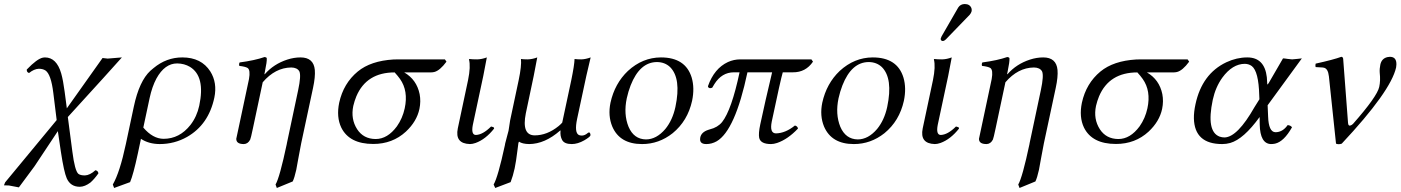

<svg xmlns="http://www.w3.org/2000/svg" viewBox="-46 -703 6930 950"><path d="M217.8 -243.2Q206.5 -335.9 178.7 -354.5Q165.5 -362.8 146 -362.8Q122.6 -361.8 97.7 -341.8Q86.4 -345.2 86.4 -356.9Q86.4 -358.4 86.4 -358.9Q137.7 -412.6 167 -418Q171.9 -418.9 176.3 -418.9Q233.9 -418.9 256.8 -339.8Q266.6 -305.2 273.9 -249L284.7 -167L461.4 -416Q462.4 -416 486.8 -413.1L557.1 -418.9L465.3 -316.9L289.6 -124L312 46.9Q324.2 142.1 341.8 157.2Q352.1 165 374 165Q398.9 164.1 426.3 139.2Q439.5 142.1 440.9 154.8Q420.9 183.1 401.4 200.2Q374 220.7 349.1 221.2Q302.7 221.2 284.2 179.2Q270.5 147.9 255.4 48.8L240.2 -54.2L124.5 120.1L47.4 224.1L-1.5 214.8L-26.4 213.9L-20.5 199.2L234.4 -108.9Z M597.7 198.2 518.6 227.1 512.2 210Q546.9 149.9 576.7 9.8L616.2 -175.8Q643.1 -302.2 698.2 -353Q704.6 -358.9 713.9 -366.2Q777.3 -418.9 856 -418.9Q950.2 -418.9 994.6 -349.6Q1029.8 -293.5 1014.6 -220.2Q986.3 -86.4 879.4 -25.4Q816.9 9.8 743.7 9.8Q689.5 9.3 651.4 -16.1L635.7 58.1Q613.8 160.2 597.7 198.2ZM939.9 -180.2Q970.7 -325.2 894 -372.1Q866.2 -388.7 830.6 -389.2Q769 -389.2 728 -314.5Q706.5 -274.4 694.3 -217.8L663.1 -71.8Q710 -16.6 763.2 -16.1Q842.3 -16.1 896.5 -85Q928.2 -126 939.9 -180.2Z M1264.2 -335.9Q1308.1 -386.2 1375.5 -408.2Q1408.7 -418.9 1440.9 -418.9Q1505.9 -418.9 1511.7 -356.9Q1514.6 -322.8 1502.9 -268.1L1444.3 5.9Q1439 32.2 1430.2 80.6Q1423.3 120.1 1419.9 137.2Q1411.1 176.8 1402.3 194.8L1323.7 227.1L1317.4 210Q1337.9 175.3 1373 9.3Q1373.5 7.3 1373.5 5.9L1429.2 -256.8Q1444.8 -329.6 1435.1 -350.1Q1424.3 -368.7 1395 -369.1Q1315.9 -368.2 1253.9 -295.9L1205.6 -68.8Q1194.8 -17.6 1191.9 -12.2Q1180.7 9.3 1160.6 9.8Q1126.5 9.8 1123.5 -11.2Q1123 -14.2 1123 -16.1Q1123 -18.1 1134.3 -68.8L1186 -312Q1193.8 -356.4 1179.2 -366.7Q1168 -373.5 1138.2 -377Q1135.3 -385.3 1139.6 -394Q1213.9 -403.8 1263.2 -420.9Q1272.5 -419.9 1273.9 -415Q1275.4 -398.9 1264.6 -348.1Q1264.2 -345.2 1263.2 -340.8V-339.8L1262.7 -338.9V-337.9V-336.9L1262.2 -335.9Q1263.2 -335.9 1264.2 -335.9Z M2084 -344.7H1954.1Q2015.6 -309.1 2030.3 -237.3Q2037.1 -201.7 2029.3 -164.1Q2016.1 -102.1 1962.4 -51.8Q1896 9.3 1800.8 9.3Q1682.6 9.3 1642.6 -71.8Q1617.7 -124 1632.3 -194.8Q1653.3 -290.5 1724.1 -349.1Q1788.1 -401.9 1900.9 -408.7Q1913.6 -409.2 1925.3 -409.2H2155.3L2163.1 -397.9Q2130.4 -353.5 2102.5 -346.7Q2093.3 -344.7 2084 -344.7ZM1812.5 -15.1Q1871.6 -15.1 1918 -78.1Q1945.8 -117.7 1956.5 -167Q1975.1 -253.4 1933.1 -312.5Q1922.4 -327.6 1906.7 -344.7Q1767.6 -344.7 1717.3 -226.6Q1708 -204.1 1702.1 -179.2Q1688.5 -114.3 1721.2 -63.5Q1752.4 -15.6 1812.5 -15.1Z M2270 -307.1Q2283.7 -374 2274.4 -409.2L2276.9 -411.1Q2288.6 -409.2 2315.4 -409.2Q2337.9 -409.7 2362.8 -418.9Q2362.8 -418 2345.2 -327.1L2293.5 -85Q2284.2 -36.1 2308.1 -35.2Q2342.8 -36.1 2383.8 -77.1Q2397 -74.2 2397.9 -71.3Q2398.4 -68.8 2398.9 -66.9Q2356.9 -13.7 2307.1 4.4Q2291.5 9.8 2279.3 9.8Q2203.6 7.8 2219.2 -67.9Z M2725.6 -57.1Q2649.9 9.3 2572.3 9.8Q2538.6 9.3 2522 -2Q2522 -2 2521 -0.5Q2519.5 3.4 2519 4.9Q2517.6 11.7 2514.6 38.6Q2507.3 98.1 2500.5 129.9Q2492.2 168 2480.5 198.2L2404.3 227.1L2396.5 210Q2418 172.9 2452.1 15.6Q2453.1 10.7 2453.6 6.8Q2456.5 -6.8 2462.9 -28.8Q2468.3 -47.4 2470.2 -56.2Q2471.2 -60.5 2473.1 -74.7Q2476.1 -97.2 2478 -106.9L2520.5 -307.1Q2535.2 -377 2531.7 -411.1Q2543.9 -409.2 2564.5 -409.2Q2587.9 -409.7 2612.3 -418.9Q2612.3 -418 2594.7 -327.1L2555.7 -142.1Q2534.2 -34.2 2599.1 -33.2Q2661.1 -33.2 2717.8 -79.1Q2728.5 -87.9 2735.8 -96.2L2780.8 -307.1Q2795.9 -380.4 2796.9 -411.1Q2809.1 -409.2 2830.1 -409.2Q2851.6 -409.7 2876.5 -418.9Q2876.5 -418 2855 -327.1L2809.6 -115.2Q2794.9 -45.9 2818.8 -34.7Q2825.7 -32.2 2833 -32.2Q2847.7 -32.2 2862.8 -45.4Q2866.2 -47.9 2867.7 -47.9Q2874 -47.9 2875.5 -37.1Q2875.5 -34.7 2875.5 -33.2Q2874 -25.9 2845.2 -8.8Q2812.5 9.8 2783.2 9.8Q2746.6 9.8 2735.6 -10Q2724.6 -29.8 2727.5 -57.1Z M2974.6 -194.8Q2995.6 -290 3061 -352.1Q3133.3 -418.5 3224.1 -418.9Q3346.2 -418.9 3376.5 -318.8Q3391.6 -267.1 3378.4 -204.1Q3356.4 -104.5 3282.2 -43.9Q3214.4 9.8 3130.9 9.8Q3020.5 9.8 2983.4 -77.1Q2961.4 -130.4 2974.6 -194.8ZM3205.1 -396Q3119.6 -396 3074.2 -280.3Q3062.5 -250 3055.2 -216.8Q3038.6 -138.2 3064 -75.7Q3090.3 -14.2 3149.9 -13.2Q3202.1 -13.2 3246.1 -64.9Q3281.7 -108.4 3295.9 -173.8Q3325.7 -314.9 3269.5 -371.1Q3243.7 -395.5 3205.1 -396Z M3968.8 -409.2 3976.6 -397.9Q3940.4 -344.7 3877.4 -345.2H3827.1Q3816.4 -309.6 3772.5 -101.1Q3761.2 -43.9 3793 -43Q3840.3 -43.9 3887.2 -82Q3900.4 -78.6 3902.3 -66.9Q3852.1 -13.7 3798.8 4.4Q3782.2 9.8 3769 9.8Q3717.3 9.8 3710.4 -21Q3706.1 -42.5 3715.8 -87.9Q3739.3 -198.7 3774.4 -345.2H3652.3Q3591.3 -57.1 3500 -3.9Q3475.6 9.8 3448.7 9.8Q3417 9.8 3418 -15.1Q3418.5 -19.5 3418.9 -22.9Q3424.3 -49.3 3458.5 -60.5Q3462.9 -62 3466.3 -63Q3504.9 -72.3 3526.9 -99.1Q3573.7 -158.7 3613.3 -345.2H3585.4Q3525.4 -345.2 3488.8 -287.1Q3483.4 -278.3 3478 -269Q3462.4 -263.2 3457.5 -272.9Q3457 -275.4 3457 -276.9Q3487.8 -364.3 3555.7 -396Q3585 -409.2 3616.7 -409.2Z M4022.5 -194.8Q4043.5 -290 4108.9 -352.1Q4181.2 -418.5 4272 -418.9Q4394 -418.9 4424.3 -318.8Q4439.5 -267.1 4426.3 -204.1Q4404.3 -104.5 4330.1 -43.9Q4262.2 9.8 4178.7 9.8Q4068.4 9.8 4031.2 -77.1Q4009.3 -130.4 4022.5 -194.8ZM4252.9 -396Q4167.5 -396 4122.1 -280.3Q4110.4 -250 4103 -216.8Q4086.4 -138.2 4111.8 -75.7Q4138.2 -14.2 4197.8 -13.2Q4250 -13.2 4293.9 -64.9Q4329.6 -108.4 4343.8 -173.8Q4373.5 -314.9 4317.4 -371.1Q4291.5 -395.5 4252.9 -396Z M4727.1 -683.1Q4752.9 -683.1 4760.7 -662.1Q4762.7 -654.8 4761.7 -647.9Q4758.8 -637.7 4752 -629.9L4633.8 -507.8Q4626 -500.5 4620.1 -500Q4609.4 -500 4608.4 -509.8Q4608.4 -511.7 4608.9 -513.2Q4610.4 -517.6 4612.8 -522.9L4695.3 -666Q4706.1 -682.6 4727.1 -683.1ZM4570.3 -307.1Q4584 -374 4574.7 -409.2L4577.1 -411.1Q4588.9 -409.2 4615.7 -409.2Q4638.2 -409.7 4663.1 -418.9Q4663.1 -418 4645.5 -327.1L4593.8 -85Q4584.5 -36.1 4608.4 -35.2Q4643.1 -36.1 4684.1 -77.1Q4697.3 -74.2 4698.2 -71.3Q4698.7 -68.8 4699.2 -66.9Q4657.2 -13.7 4607.4 4.4Q4591.8 9.8 4579.6 9.8Q4503.9 7.8 4519.5 -67.9Z M4939 -335.9Q4982.9 -386.2 5050.3 -408.2Q5083.5 -418.9 5115.7 -418.9Q5180.7 -418.9 5186.5 -356.9Q5189.5 -322.8 5177.7 -268.1L5119.1 5.9Q5113.8 32.2 5105 80.6Q5098.1 120.1 5094.7 137.2Q5085.9 176.8 5077.1 194.8L4998.5 227.1L4992.2 210Q5012.7 175.3 5047.9 9.3Q5048.3 7.3 5048.3 5.9L5104 -256.8Q5119.6 -329.6 5109.9 -350.1Q5099.1 -368.7 5069.8 -369.1Q4990.7 -368.2 4928.7 -295.9L4880.4 -68.8Q4869.6 -17.6 4866.7 -12.2Q4855.5 9.3 4835.4 9.8Q4801.3 9.8 4798.3 -11.2Q4797.9 -14.2 4797.9 -16.1Q4797.9 -18.1 4809.1 -68.8L4860.8 -312Q4868.7 -356.4 4854 -366.7Q4842.8 -373.5 4813 -377Q4810.1 -385.3 4814.5 -394Q4888.7 -403.8 4938 -420.9Q4947.3 -419.9 4948.7 -415Q4950.2 -398.9 4939.5 -348.1Q4939 -345.2 4938 -340.8V-339.8L4937.5 -338.9V-337.9V-336.9L4937 -335.9Q4938 -335.9 4939 -335.9Z M5758.8 -344.7H5628.9Q5690.4 -309.1 5705.1 -237.3Q5711.9 -201.7 5704.1 -164.1Q5690.9 -102.1 5637.2 -51.8Q5570.8 9.3 5475.6 9.3Q5357.4 9.3 5317.4 -71.8Q5292.5 -124 5307.1 -194.8Q5328.1 -290.5 5398.9 -349.1Q5462.9 -401.9 5575.7 -408.7Q5588.4 -409.2 5600.1 -409.2H5830.1L5837.9 -397.9Q5805.2 -353.5 5777.3 -346.7Q5768.1 -344.7 5758.8 -344.7ZM5487.3 -15.1Q5546.4 -15.1 5592.8 -78.1Q5620.6 -117.7 5631.3 -167Q5649.9 -253.4 5607.9 -312.5Q5597.2 -327.6 5581.5 -344.7Q5442.4 -344.7 5392.1 -226.6Q5382.8 -204.1 5377 -179.2Q5363.3 -114.3 5396 -63.5Q5427.2 -15.6 5487.3 -15.1Z M6226.1 -182.1 6228.5 -127Q6231 -49.8 6264.6 -48.8Q6295.4 -48.8 6317.9 -74.7Q6321.8 -79.6 6325.2 -84Q6339.8 -83 6346.7 -73.2Q6306.6 -2 6262.7 7.8Q6252.9 9.8 6242.2 9.8Q6189 7.8 6187 -86.9L6186.5 -124Q6107.4 -14.6 6041 4.4Q6021.5 9.8 6001.5 9.8Q5864.3 9.8 5861.3 -117.2Q5860.8 -149.4 5869.1 -187Q5901.4 -337.9 6022 -395Q6073.2 -418.9 6125.5 -418.9Q6210.9 -418.9 6222.2 -320.8Q6223.6 -306.2 6224.1 -290Q6224.1 -280.3 6229.5 -289.6Q6230.5 -291 6231.4 -292L6302.2 -414.1Q6309.1 -414.1 6324.7 -411.6Q6340.3 -409.2 6347.2 -409.2Q6354.5 -409.2 6373 -411.6Q6389.6 -414.1 6395.5 -414.1ZM6185.5 -211.9 6184.6 -231.9Q6181.6 -349.6 6147.9 -376Q6133.3 -386.7 6113.8 -387.2Q6052.2 -387.2 6002 -318.8Q5968.3 -272 5954.6 -209Q5921.4 -51.8 5988.8 -26.9Q6000.5 -22.9 6013.2 -22.9Q6077.1 -24.9 6161.1 -172.9Z M6529.3 -325.2Q6524.9 -364.7 6503.4 -368.2Q6500 -368.7 6497.6 -369.1L6463.4 -371.1Q6461.4 -381.8 6463.9 -388.2Q6552.2 -407.7 6590.8 -421.9Q6598.6 -421.9 6600.1 -411.1Q6600.1 -409.7 6600.1 -409.2L6624 -94.2Q6625.5 -75.2 6641.6 -84.5Q6645.5 -87.4 6648.4 -89.8Q6768.1 -225.6 6778.3 -272.9Q6785.2 -304.2 6780.8 -342.8Q6779.3 -362.3 6783.7 -382.8Q6790 -413.6 6818.8 -420.4Q6825.2 -421.9 6831.1 -421.9Q6864.3 -421.9 6863.3 -383.8Q6862.8 -376 6861.8 -369.1Q6835.4 -251 6592.8 7.8Q6577.1 13.2 6564.5 7.8Z"/></svg>

Font: Linux Libertine Display Slanted O
Style: Slanted
Weight: 400
Designer: Philipp H. Poll
Foundry: Philipp H. Poll
Version: Version 5.0.9